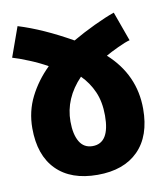

<svg xmlns="http://www.w3.org/2000/svg" viewBox="-76 -708 683 783"><g transform="rotate(-10 265.5 -317.0)"><path d="M489 -508 445 -630Q410 -618 360.5 -594.5Q311 -571 268 -546Q150 -613 49 -644L5 -521Q30 -514 72.5 -496.5Q115 -479 146 -461Q96 -412 66 -352.5Q36 -293 36 -223Q36 -111 96 -50.5Q156 10 266 10Q375 10 435 -50.5Q495 -111 495 -223Q495 -364 387 -462Q406 -473 439 -488.5Q472 -504 489 -508ZM268 -396Q300 -364 318.5 -322Q337 -280 337 -223Q337 -109 266 -109Q230 -109 212 -139.5Q194 -170 194 -223Q194 -319 268 -396Z"/></g></svg>

Font: Noto Sans Georgian Condensed Extra
Style: Regular
Weight: 800
Width: 3
Designer: Monotype Design Team
Foundry: Monotype Imaging Inc.
Version: Version 1.901